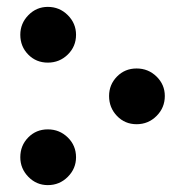

<svg xmlns="http://www.w3.org/2000/svg" viewBox="-20 -523 538 558"><path d="M119 -503Q153 -503 177 -479Q201 -455 201 -422Q201 -388 177 -364.5Q153 -341 119 -341Q85 -341 62 -364.5Q39 -388 39 -422Q39 -455 62.5 -479Q86 -503 119 -503ZM459 -244Q459 -210 435 -186Q411 -162 377 -162Q343 -162 320 -186Q297 -210 297 -244Q297 -277 320 -300.5Q343 -324 377 -324Q411 -324 435 -300.5Q459 -277 459 -244ZM201 -66Q201 -33 177 -9Q153 15 119 15Q86 15 62.5 -9Q39 -33 39 -66Q39 -100 62 -123.5Q85 -147 119 -147Q153 -147 177 -123.5Q201 -100 201 -66Z"/></svg>

Font: FiraGO Medium
Style: Regular
Weight: 500
Designer: bBox Type
Foundry: bBox Type GmbH
Version: Version 1.001;PS 001.001;hotconv 1.0.88;makeotf.lib2.5.64775